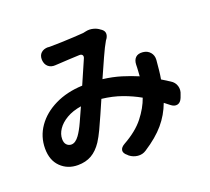

<svg xmlns="http://www.w3.org/2000/svg" viewBox="-136 -939 1271 1164"><g transform="rotate(-20 500.0 -357.0)"><path d="M807 -528Q836 -525 853 -505Q870 -485 868 -456Q865 -423 862 -392.5Q859 -362 854 -335L905 -303Q930 -288 938 -261.5Q946 -235 934 -208L927 -189Q916 -162 895.5 -157.5Q875 -153 853 -171L821 -196Q795 -126 747.5 -70Q700 -14 618 39Q594 55 564.5 52Q535 49 512 31L506 25Q483 7 485.5 -11.5Q488 -30 513 -44Q599 -92 645 -150.5Q691 -209 712 -269Q661 -298 602.5 -319Q544 -340 474 -348Q455 -305 435.5 -260Q416 -215 397 -175Q378 -135 360 -107Q330 -62 292.5 -40.5Q255 -19 204 -19Q138 -19 94 -62Q50 -105 50 -181Q50 -258 93.5 -320.5Q137 -383 214.5 -421Q292 -459 392 -463L457 -612Q464 -626 458.5 -635Q453 -644 437 -643Q406 -642 370.5 -640Q335 -638 300 -636Q291 -636 288.5 -635.5Q286 -635 282 -635Q254 -633 236 -648.5Q218 -664 216 -693Q215 -722 232 -737.5Q249 -753 277 -753Q282 -752 281.5 -752Q281 -752 297 -752Q326 -752 366 -753.5Q406 -755 445 -757Q484 -759 507 -761L526 -765Q549 -770 573 -764Q597 -758 614 -744L620 -740Q636 -728 637 -712Q638 -696 627 -679Q626 -678 624.5 -676Q623 -674 621 -671Q602 -639 575.5 -580Q549 -521 521 -458Q585 -450 638.5 -433.5Q692 -417 739 -397L741 -426Q742 -439 742.5 -452Q743 -465 743 -471Q744 -500 760 -515.5Q776 -531 807 -528ZM342 -348Q286 -339 247 -316Q208 -293 187.5 -262.5Q167 -232 167 -200Q167 -175 179.5 -162.5Q192 -150 209 -150Q236 -150 261 -185Q281 -213 301 -257Q321 -301 342 -348Z"/></g></svg>

Font: Chiron GoRound TC
Style: Bold
Weight: 700
Designer: Ryoko NISHIZUKA 西塚涼子 (kana, bopomofo & ideographs); Paul D. Hunt (Latin, Greek & Cyrillic); Sandoll Communications 산돌커뮤니
Foundry: Adobe
Version: Version 1.000;hotconv 1.1.1;makeotfexe 2.6.0